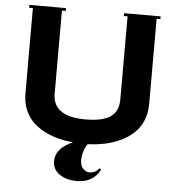

<svg xmlns="http://www.w3.org/2000/svg" viewBox="-60 -755 930 1020"><g transform="rotate(5 405.0 -245.0)"><path d="M511.2 138.2Q474.6 210 386.2 210Q331.1 210 294.4 184.3Q257.8 158.7 257.8 115.2Q257.8 45.9 349.1 6.8Q291 1.5 242.4 -15.1Q193.8 -31.7 155.8 -60.1Q117.7 -88.4 96.4 -131.8Q75.2 -175.3 75.2 -230V-685.1H55.2V-700.2H250V-685.1H230V-242.2Q230 -120.1 404.8 -120.1Q495.6 -120.1 537.8 -149.2Q580.1 -178.2 580.1 -242.2V-685.1H560.1V-700.2H754.9V-685.1H734.9V-230Q734.9 -183.1 718.8 -144Q702.6 -105 674.8 -77.9Q647 -50.8 607.9 -31.5Q568.8 -12.2 524.4 -2.2Q480 7.8 429.2 9.8Q416.5 24.4 408.7 48.6Q400.9 72.8 400.9 99.1Q400.9 125.5 415.5 141.8Q430.2 158.2 449.2 158.2Q482.4 158.2 502 131.8Z"/></g></svg>

Font: Copperplate CC
Style: Bold
Weight: 700
Designer: indestructible type*
Foundry: Cowboy Collective
Version: Version 1.000